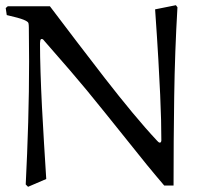

<svg xmlns="http://www.w3.org/2000/svg" viewBox="-20 -714 772 739"><path d="M577 -678 657 -694 663 -686Q653 -516 650.5 -343Q648 -170 648 0H612Q595 -20 581.5 -36Q568 -52 545 -80L386 -278Q310 -373 249.5 -443Q189 -513 152 -555Q150 -558 147 -561Q144 -564 141 -564Q136 -564 135 -557.5Q134 -551 134 -547Q134 -499 136 -436Q138 -373 141.5 -303Q145 -233 149.5 -161.5Q154 -90 158 -25L88 5L79 -4Q85 -123 88.5 -242Q92 -361 92 -479Q92 -511 91.5 -543.5Q91 -576 91 -608Q91 -619 89.5 -625Q88 -631 71 -638Q54 -645 6 -656L2 -683L10 -690H172Q222 -624 276 -553Q330 -482 384 -412.5Q438 -343 489 -281.5Q540 -220 584 -173Q586 -171 589 -168Q592 -165 595 -165Q599 -165 600 -168.5Q601 -172 601 -173Q601 -211 600 -252.5Q599 -294 596.5 -349.5Q594 -405 589.5 -484.5Q585 -564 577 -678Z"/></svg>

Font: Aref Ruqaa Ink
Style: Regular
Weight: 400
Designer: Abdullah Aref
Version: Version 1.005